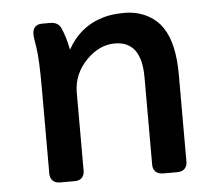

<svg xmlns="http://www.w3.org/2000/svg" viewBox="-45 -613 756 662"><g transform="rotate(-5 333.0 -281.5)"><path d="M89.8 -515.6Q89.8 -550.8 123.5 -550.8H150.4Q177.7 -550.8 187.5 -530.3Q201.2 -501 210.9 -453.1Q254.9 -533.2 341.8 -555.7Q369.1 -563 409.9 -563Q450.7 -563 485.4 -545.7Q520 -528.3 540 -498Q577.1 -442.9 577.1 -335.4V-32.2Q577.1 -18.6 568.4 -9.3Q559.6 0 542.5 0H494.6Q476.1 0 467.3 -9.3Q458.5 -18.6 458.5 -32.2V-335.9Q458.5 -460.9 366.7 -460.9Q313 -460.9 268.6 -416Q221.2 -367.7 221.2 -303.7V-32.2Q221.2 -18.6 212.9 -9.3Q204.6 0 187.5 0H137.2Q120.1 0 111.3 -9.3Q102.5 -18.6 102.5 -32.2V-332Q102.5 -430.2 96.2 -469Q89.8 -507.8 89.8 -515.6Z"/></g></svg>

Font: Capriola
Style: Regular
Weight: 400
Designer: Viktoriya Grabowska
Foundry: Viktoriya Grabowska
Version: Version 1.007